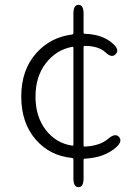

<svg xmlns="http://www.w3.org/2000/svg" viewBox="-20 -743 575 795"><path d="M305 32Q284 32 284 -4V-82Q284 -88 278 -89Q187 -98 129 -164Q68 -233 68 -343.5Q68 -454 131 -524Q190 -589 278 -600Q284 -601 284 -607V-687Q284 -723 305 -723Q326 -723 326 -687V-608Q326 -603 331 -603Q406 -601 449 -561Q476 -536 459 -519Q443 -501 417 -526Q388 -553 331 -553Q326 -553 326 -548V-141Q326 -136 331 -136Q395 -139 430 -170Q457 -193 473 -176Q488 -158 462 -134Q413 -90 331 -86Q326 -86 326 -81V-4Q326 32 305 32ZM279 -140Q284 -139 284 -144V-545Q284 -550 279 -549Q213 -537 170 -481.5Q127 -426 127 -343Q127 -260 169.5 -205Q212 -150 279 -140Z"/></svg>

Font: Resource Han Rounded JP Light
Style: Regular
Weight: 300
Designer: Cyano Hao (round all glyphs); Ryoko NISHIZUKA 西塚涼子 (kana, bopomofo & ideographs); Paul D. Hunt (Latin, Greek & Cyrillic)
Foundry: Cyano Hao
Version: 0.990